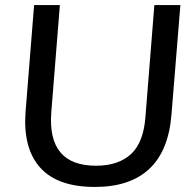

<svg xmlns="http://www.w3.org/2000/svg" viewBox="-20 -732 775 760"><path d="M356 8Q208 8 139.5 -68Q71 -144 81 -287L115 -712H217L183 -287Q167 -76 360 -76Q449 -76 499 -122.5Q549 -169 556 -273L591 -712H694L659 -281Q648 -136 571.5 -64Q495 8 356 8Z"/></svg>

Font: Muli SemiBold
Style: Italic
Weight: 600
Italic angle: -4.541°
Designer: Vernon Adams
Foundry: Vernon Adams
Version: Version 2.100; ttfautohint (v1.8.1.43-b0c9)